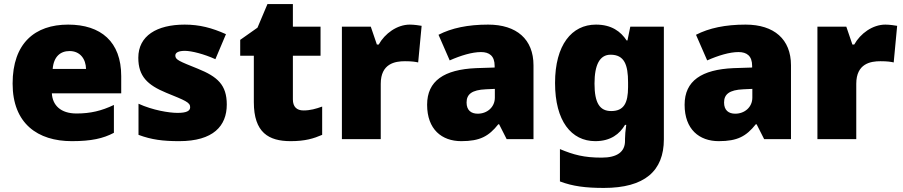

<svg xmlns="http://www.w3.org/2000/svg" viewBox="-20 -684 4442 944"><path d="M315 -563C152 -563 42 -472 42 -273C42 -76 166 10 333 10C429 10 487 -3 540 -31V-168C479 -139 425 -126 356 -126C278 -126 238 -167 235 -225H576V-310C576 -479 476 -563 315 -563ZM322 -433C374 -433 402 -394 403 -345H239C244 -406 277 -433 322 -433Z M1095 -170C1095 -267 1049 -307 953 -346C861 -383 842 -390 842 -411C842 -426 859 -434 889 -434C922 -434 984 -418 1039 -393L1091 -516C1022 -547 961 -563 888 -563C751 -563 660 -508 660 -400C660 -309 705 -266 797 -228C890 -190 915 -181 915 -157C915 -138 896 -129 853 -129C811 -129 731 -142 661 -174V-21C725 3 782 10 861 10C1029 10 1095 -65 1095 -170Z M1472 -141C1439 -141 1420 -159 1420 -195V-410H1556V-553H1420V-664H1295L1246 -548L1161 -488V-410H1228V-182C1228 -32 1301 10 1409 10C1481 10 1522 -3 1564 -21V-160C1533 -149 1506 -141 1472 -141Z M1995 -563C1932 -563 1872 -519 1842 -465H1833L1803 -553H1661V0H1852V-272C1852 -372 1923 -383 1971 -383C2006 -383 2023 -380 2036 -377L2053 -557C2042 -559 2016 -563 1995 -563Z M2380 -563C2280 -563 2200 -546 2136 -513L2191 -387C2245 -411 2301 -428 2345 -428C2386 -428 2412 -409 2412 -360V-352L2320 -349C2164 -342 2080 -287 2080 -169C2080 -48 2152 10 2248 10C2340 10 2383 -14 2430 -73H2434L2471 0H2603V-363C2603 -491 2520 -563 2380 -563ZM2369 -245 2413 -247V-204C2413 -157 2375 -125 2329 -125C2296 -125 2274 -142 2274 -180C2274 -220 2299 -242 2369 -245Z M2910 -563C2791 -563 2709 -463 2709 -276C2709 -89 2789 10 2907 10C2983 10 3027 -26 3053 -70H3059C3055 -43 3053 -18 3053 -1V9C3053 62 3015 91 2938 91C2851 91 2800 77 2733 49V208C2796 232 2860 240 2949 240C3149 240 3244 157 3244 1V-553H3079L3065 -485H3061C3032 -529 2987 -563 2910 -563ZM2982 -415C3050 -415 3068 -365 3068 -279V-256C3068 -177 3047 -138 2985 -138C2929 -138 2903 -177 2903 -273C2903 -366 2929 -415 2982 -415Z M3646 -563C3546 -563 3466 -546 3402 -513L3457 -387C3511 -411 3567 -428 3611 -428C3652 -428 3678 -409 3678 -360V-352L3586 -349C3430 -342 3346 -287 3346 -169C3346 -48 3418 10 3514 10C3606 10 3649 -14 3696 -73H3700L3737 0H3869V-363C3869 -491 3786 -563 3646 -563ZM3635 -245 3679 -247V-204C3679 -157 3641 -125 3595 -125C3562 -125 3540 -142 3540 -180C3540 -220 3565 -242 3635 -245Z M4333 -563C4270 -563 4210 -519 4180 -465H4171L4141 -553H3999V0H4190V-272C4190 -372 4261 -383 4309 -383C4344 -383 4361 -380 4374 -377L4391 -557C4380 -559 4354 -563 4333 -563Z"/></svg>

Font: Noto Sans Gujarati Black
Style: Regular
Weight: 900
Designer: Jelle Bosma - Monotype Design Team, Universal Thirst
Foundry: Monotype Imaging Inc.
Version: Version 2.106